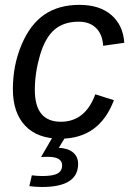

<svg xmlns="http://www.w3.org/2000/svg" viewBox="-20 -558 540 786"><path d="M229 -59.6Q329.1 -59.6 370.1 -171.9L446.3 -147.9Q387.2 9.8 227.1 9.8Q133.3 9.8 83 -43.5Q32.7 -96.7 32.7 -192.9Q32.7 -290.5 68.1 -374.5Q103.5 -458.5 161.9 -498.3Q220.2 -538.1 305.2 -538.1Q387.7 -538.1 435.8 -496.6Q483.9 -455.1 488.8 -382.8L402.3 -370.6Q399.4 -418 373 -443.6Q346.7 -469.2 302.2 -469.2Q240.7 -469.2 202.6 -436.3Q164.6 -403.3 143.6 -331.5Q122.6 -259.8 122.6 -189.9Q122.6 -59.6 229 -59.6ZM220.7 46.9Q260.3 49.3 280 66.9Q299.8 84.5 299.8 113.3Q299.8 207.5 151.9 207.5Q127.4 207.5 100.1 204.1L110.4 159.7Q133.8 162.6 153.3 162.6Q197.8 162.6 216.1 151.9Q234.4 141.1 234.4 119.1Q234.4 84 176.3 84Q154.8 84 147.9 85L197.3 0H249.5Z"/></svg>

Font: Liberation Sans
Style: Italic
Weight: 400
Italic angle: -12°
Designer: Steve Matteson
Foundry: Ascender Corporation
Version: Version 2.1.5